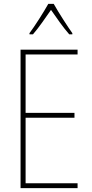

<svg xmlns="http://www.w3.org/2000/svg" viewBox="-20 -970 472 990"><path d="M257 -950H229C205 -907 158 -833 132 -799V-793H150C180 -827 217 -882 243 -919C270 -880 306 -828 337 -793H353V-799C334 -825 282 -905 257 -950ZM380 0V-25H112V-363H364V-388H112V-689H380V-714H86V0Z"/></svg>

Font: Noto Sans Arabic UI Cn Th
Style: Regular
Weight: 100
Width: 3
Designer: Monotype Design Team, Nadine Chahine and Nizar Qandah
Foundry: Monotype Imaging Inc.
Version: Version 2.010